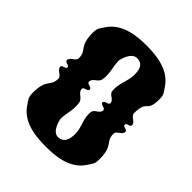

<svg xmlns="http://www.w3.org/2000/svg" viewBox="-164 -654 750 750"><g transform="rotate(45 211.5 -279.0)"><path d="M176.3 -118.6C176.3 -145.2 184.6 -166.3 184.6 -193.2C184.6 -199.8 184.1 -206.7 182.9 -214.2C179.6 -235 152.1 -238.3 152.1 -259.2C152.1 -271.3 176.3 -267 176.3 -279C176.3 -291.2 152.1 -286.8 152.1 -298.8C152.1 -319.8 179.6 -322 182.9 -342.8C184.1 -350.3 184.6 -357.2 184.6 -363.8C184.6 -390.7 176.3 -411.8 176.3 -438.4C176.3 -445.7 188.4 -496.9 220.1 -496.9C248.9 -496.9 258.8 -477.1 258.8 -445.2C258.8 -407.8 241.8 -384.6 241.8 -348.2C241.8 -344.7 242 -341.1 242.3 -337.3C244.5 -318.7 270.9 -317.5 270.9 -298.8C270.9 -286.8 246.7 -291.2 246.7 -279C246.7 -267 270.9 -271.3 270.9 -259.2C270.9 -239.5 243.4 -238.3 241.2 -219.7C240.9 -216 240.7 -212.5 240.7 -209.2C240.7 -174 258.8 -151.1 258.8 -116.1C258.8 -84 249.2 -61.1 220.1 -60.1C219.8 -60.1 219.5 -60.1 219.1 -60.1C188.2 -60.1 176.3 -111.4 176.3 -118.6ZM27.4 -444.8C27.4 -366.3 59.5 -381.3 59.5 -336C59.5 -317.9 31.5 -315.7 31.5 -297C31.5 -286 53.5 -290 53.5 -279C53.5 -268 31.5 -272 31.5 -261C31.5 -242.3 59.5 -240.1 59.5 -222C59.5 -221.6 59.5 -221.3 59.5 -221C58.5 -177 27.4 -191.1 27.4 -113.2C27.4 -87.9 32.8 -84.1 47.5 -62C85.5 -5 161.6 0 211.5 0C262.3 0 337.5 -5 375.5 -62C390.2 -84.1 395.6 -87.9 395.6 -113.2C395.6 -191.1 364.5 -177 363.5 -221C363.5 -221.3 363.5 -221.6 363.5 -222C363.5 -240.1 391.5 -242.3 391.5 -261C391.5 -272 369.5 -268 369.5 -279C369.5 -290 391.5 -286 391.5 -297C391.5 -316 363.5 -318 363.5 -337C364.5 -414.2 395.6 -368.7 395.6 -444.8C395.6 -470.1 390.2 -472.9 375.5 -495C337.5 -552 262.3 -558 211.5 -558C161.6 -558 85.5 -552 47.5 -495C32.8 -472.9 27.4 -470.1 27.4 -444.8Z"/></g></svg>

Font: Chromatic Etruscan
Style: Regular
Weight: 400
Version: Version 000.910